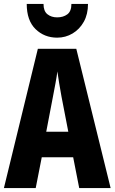

<svg xmlns="http://www.w3.org/2000/svg" viewBox="-20 -964 587 984"><path d="M386 0 355 -158H194L163 0H0L174 -714H371L547 0ZM295 -470Q288 -509 283 -539Q278 -569 274 -598Q271 -573 264.5 -538Q258 -503 252 -472L217 -289H330ZM431 -944Q431 -891 409.5 -852.5Q388 -814 352 -792.5Q316 -771 273 -771Q207 -771 162 -815Q117 -859 117 -944H203Q203 -907 223 -891Q243 -875 273 -875Q304 -875 325 -890.5Q346 -906 346 -944Z"/></svg>

Font: Noto Sans Gujarati ExtraCondensed ExtraBold
Style: Regular
Weight: 800
Width: 2
Designer: Jelle Bosma - Monotype Design Team, Universal Thirst
Foundry: Monotype Imaging Inc.
Version: Version 2.106; ttfautohint (v1.8.4.7-5d5b)